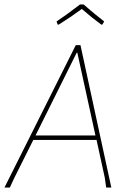

<svg xmlns="http://www.w3.org/2000/svg" viewBox="-28 -839 572 859"><path d="M470 0H447L441 -43L404 -213H121L36 -43L16 0H-8L311 -637H332ZM318 -603H315L131 -233H399ZM225 -743Q262 -767 330 -819H346Q398 -774 438 -743L430 -729H425Q385 -758 338 -799Q291 -764 235 -729H230Z"/></svg>

Font: Luna Sans Thin
Style: Italic
Weight: 250
Italic angle: -7°
Designer: Juan Pablo del Peral
Foundry: Huerta Tipografica
Version: Version 2.001; ttfautohint (v1.5)